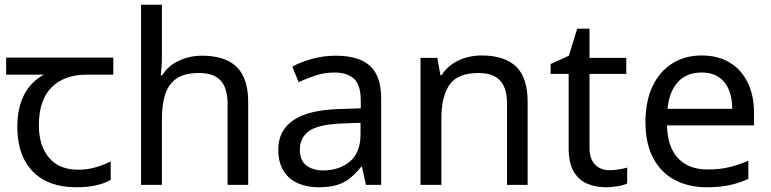

<svg xmlns="http://www.w3.org/2000/svg" viewBox="-20 -780 3252 810"><path d="M301 10Q183 10 118 -57Q53 -124 53 -245Q53 -325 82 -380.5Q111 -436 165 -465H6V-537H458V-465H345Q251 -465 197.5 -411.5Q144 -358 144 -252Q144 -165 187 -114.5Q230 -64 310 -64Q347 -64 381 -73.5Q415 -83 447 -99V-21Q418 -5 383 2.5Q348 10 301 10Z M663 -537Q663 -518 661.5 -498Q660 -478 658 -462H664Q681 -490 707 -508Q733 -526 765 -535.5Q797 -545 831 -545Q896 -545 939.5 -524.5Q983 -504 1005 -461Q1027 -418 1027 -349V0H940V-343Q940 -408 911 -440Q882 -472 820 -472Q760 -472 726 -449.5Q692 -427 677.5 -383.5Q663 -340 663 -277V0H575V-760H663Z M1396 -545Q1494 -545 1541 -502Q1588 -459 1588 -365V0H1524L1507 -76H1503Q1480 -47 1455.5 -27.5Q1431 -8 1399.5 1Q1368 10 1323 10Q1275 10 1236.5 -7Q1198 -24 1176 -59.5Q1154 -95 1154 -149Q1154 -229 1217 -272.5Q1280 -316 1411 -320L1502 -323V-355Q1502 -422 1473 -448Q1444 -474 1391 -474Q1349 -474 1311 -461.5Q1273 -449 1240 -433L1213 -499Q1248 -518 1296 -531.5Q1344 -545 1396 -545ZM1422 -259Q1322 -255 1283.5 -227Q1245 -199 1245 -148Q1245 -103 1272.5 -82Q1300 -61 1343 -61Q1411 -61 1456 -98.5Q1501 -136 1501 -214V-262Z M2012 -546Q2108 -546 2157 -499.5Q2206 -453 2206 -349V0H2119V-343Q2119 -408 2090 -440Q2061 -472 1999 -472Q1910 -472 1876 -422Q1842 -372 1842 -278V0H1754V-536H1825L1838 -463H1843Q1861 -491 1887.5 -509.5Q1914 -528 1946 -537Q1978 -546 2012 -546Z M2551 -62Q2571 -62 2592 -65.5Q2613 -69 2626 -73V-6Q2612 1 2586 5.5Q2560 10 2536 10Q2494 10 2458.5 -4.5Q2423 -19 2401 -55Q2379 -91 2379 -156V-468H2303V-510L2380 -545L2415 -659H2467V-536H2622V-468H2467V-158Q2467 -109 2490.5 -85.5Q2514 -62 2551 -62Z M2940 -546Q3009 -546 3058.5 -516Q3108 -486 3134.5 -431.5Q3161 -377 3161 -304V-251H2794Q2796 -160 2840.5 -112.5Q2885 -65 2965 -65Q3016 -65 3055.5 -74.5Q3095 -84 3137 -102V-25Q3096 -7 3056 1.5Q3016 10 2961 10Q2885 10 2826.5 -21Q2768 -52 2735.5 -113.5Q2703 -175 2703 -264Q2703 -352 2732.5 -415Q2762 -478 2815.5 -512Q2869 -546 2940 -546ZM2939 -474Q2876 -474 2839.5 -433.5Q2803 -393 2796 -321H3069Q3069 -367 3055 -401Q3041 -435 3012.5 -454.5Q2984 -474 2939 -474Z"/></svg>

Font: uhindi15
Style: Book
Weight: 400
Designer: Jelle Bosma - Monotype Design Team
Foundry: Monotype Imaging Inc.
Version: Version 2.003